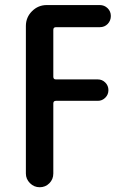

<svg xmlns="http://www.w3.org/2000/svg" viewBox="-20 -540 540 779"><path d="M85 164.1V-434.6Q85 -469.7 109.9 -494.6Q134.8 -519.5 169.9 -519.5H384.8Q403.3 -519.5 416.5 -506.8Q429.7 -494.1 429.7 -475.1Q429.7 -456.1 417 -442.9Q404.3 -429.7 384.8 -429.7H207Q196.3 -429.7 196.3 -418.9V-228.5Q196.3 -217.8 207 -217.8H377Q394.5 -217.8 407.2 -205.1Q419.9 -192.4 419.9 -174.3Q419.9 -156.2 407.2 -143.6Q394.5 -130.9 377 -130.9H207Q196.3 -130.9 196.3 -120.1V164.1Q196.3 187.5 180.2 203.6Q164.1 219.7 141.1 219.7Q118.2 219.7 101.6 203.1Q85 186.5 85 164.1Z"/></svg>

Font: Rounded-X Mgen+ 2m medium
Style: Regular
Weight: 500
Designer: [Source Han Sans]
Ryoko NISHIZUKA  (kana & ideographs); Paul D. Hunt (Latin, Greek & Cyrillic); Wenlong ZHANG  (bopomofo
Version: Version 1.059.20150602